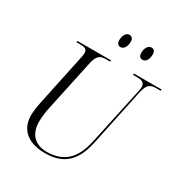

<svg xmlns="http://www.w3.org/2000/svg" viewBox="-209 -1065 1158 1225"><g transform="rotate(30 370.5 -452.0)"><path d="M540 -817C564 -817 580 -843 580 -879C580 -904 569 -914 551 -914C525 -914 511 -882 511 -853C511 -827 523 -817 540 -817ZM378 -817C401 -817 418 -843 418 -879C418 -904 406 -914 389 -914C362 -914 349 -882 349 -853C349 -827 361 -817 378 -817ZM299 10C447 10 511 -73 539 -207L627 -624C642 -697 667 -704 711 -704H739L741 -714H537L535 -704H560C598 -704 623 -699 623 -663C623 -654 621 -640 617 -625L528 -212C504 -98 450 -3 304 -3C218 -3 166 -54 166 -146C166 -174 170 -215 180 -259L258 -624C272 -694 296 -704 339 -704H367L368 -714H121L119 -704H145C180 -704 199 -697 199 -670C199 -661 197 -644 192 -625L115 -261C107 -223 101 -181 101 -157C101 -50 174 10 299 10Z"/></g></svg>

Font: Noto Serif Display SemiCondensed Light
Style: Italic
Weight: 300
Width: 4
Italic angle: -12°
Designer: Monotype Design Team
Foundry: Monotype Imaging Inc.
Version: Version 2.009